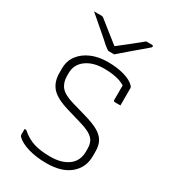

<svg xmlns="http://www.w3.org/2000/svg" viewBox="-227 -1057 1054 1186"><g transform="rotate(30 300.0 -464.0)"><path d="M317 -716Q382 -716 433 -701.5Q484 -687 509 -661Q517 -653 517 -645V-522H478Q467 -522 467 -533V-636Q414 -669 317 -669Q238 -669 189 -632.5Q140 -596 140 -534V-515Q140 -468 165 -437.5Q190 -407 260 -387L357 -359Q418 -342 455 -321.5Q492 -301 509 -272Q526 -243 526 -198V-166Q526 -84 466.5 -34Q407 16 299 16Q226 16 168.5 -1Q111 -18 83 -46Q77 -52 77 -61V-100H89Q133 -61 181.5 -46Q230 -31 299 -31Q379 -31 427 -66.5Q475 -102 475 -169V-189Q475 -221 463.5 -242Q452 -263 425 -278.5Q398 -294 349 -308L251 -337Q162 -363 126 -402.5Q90 -442 90 -509V-539Q90 -593 119.5 -632.5Q149 -672 200 -694Q251 -716 317 -716ZM326 -776H290Q283 -776 277 -780Q271 -784 254 -797Q246 -805 226.5 -822Q207 -839 182 -860.5Q157 -882 131.5 -904Q106 -926 85 -944Q97 -943 107.5 -943.5Q118 -944 130 -944Q141 -944 146 -942.5Q151 -941 159 -934Q174 -922 211 -892.5Q248 -863 300 -822H304Q356 -862 392.5 -891.5Q429 -921 457 -944H496Q508 -944 508 -937Q508 -933 504 -928.5Q500 -924 483 -910Q470 -899 448.5 -881Q427 -863 403 -842.5Q379 -822 358.5 -804Q338 -786 326 -776Z"/></g></svg>

Font: Recursive Mn Lnr St Lt
Style: Regular
Weight: 300
Monospace: yes
Version: Version 1.079;hotconv 1.0.112;makeotfexe 2.5.65598; ttfautoh